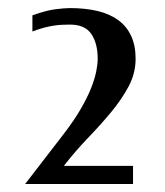

<svg xmlns="http://www.w3.org/2000/svg" viewBox="-20 -689 411 477"><path d="M222.7 -543Q222.7 -581.5 206.8 -604.7Q190.9 -627.9 153.8 -627.9Q144 -627.9 134 -627.4Q124 -627 112.8 -625.2Q101.6 -623.5 88.9 -620.1Q76.2 -616.7 60.5 -610.8V-650.9Q94.7 -663.1 117.4 -666Q140.1 -668.9 153.8 -668.9Q192.4 -668.9 222.7 -661.6Q252.9 -654.3 273.9 -638.9Q294.9 -623.5 305.9 -599.6Q316.9 -575.7 316.9 -543Q316.9 -506.8 299.6 -474.4Q282.2 -441.9 255.9 -410.2Q229.5 -378.4 198.2 -345.9Q167 -313.5 138.7 -276.9H310.5V-231.9H42.5L139.6 -357.9Q164.6 -390.6 180.7 -418.5Q196.8 -446.3 206.1 -469.5Q215.3 -492.7 219 -511.2Q222.7 -529.8 222.7 -543Z"/></svg>

Font: Federo
Style: Regular
Weight: 400
Designer: Olexa M. Volochay | Cyreal.org
Foundry: Olexa M. Volochay | Cyreal.org
Version: Version 1.000